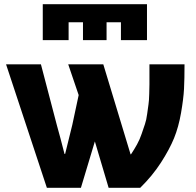

<svg xmlns="http://www.w3.org/2000/svg" viewBox="-20 -894 935 914"><path d="M8.8 -587.9H174.8L251 -296.9Q255.9 -279.3 267.6 -236.3Q279.3 -193.4 287.1 -161.1H290Q322.3 -292 324.2 -299.8L354.5 -441.4L304.7 -587.9H471.7L601.6 -159.2H603.5Q619.1 -182.6 632.3 -206.5Q645.5 -230.5 654.3 -256.8Q663.1 -283.2 669.9 -302.7Q676.8 -322.3 680.7 -352.5Q684.6 -382.8 687 -397.9Q689.5 -413.1 690.4 -447.3Q691.4 -481.4 691.4 -492.2Q691.4 -502.9 691.4 -541Q691.4 -580.1 691.4 -587.9H858.4Q858.4 -517.6 856 -470.7Q853.5 -423.8 841.8 -356.4Q830.1 -289.1 808.6 -236.3Q787.1 -183.6 746.6 -120.6Q706.1 -57.6 647.5 0H497.1L431.6 -220.7L365.2 0H203.1ZM183.6 -703.1V-874H679.7V-703.1H555.7V-788.1H487.3V-703.1H375V-788.1H306.6V-703.1Z"/></svg>

Font: Gothic A1 Black
Style: Regular
Weight: 900
Version: Version 2.50